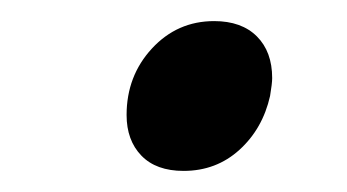

<svg xmlns="http://www.w3.org/2000/svg" viewBox="-20 -441 329 182"><path d="M100 -332Q100 -369 124 -395Q148 -421 183 -421Q209 -421 223.5 -406.5Q238 -392 238 -367Q238 -362 236 -350Q229 -319 207 -299Q185 -279 154 -279Q128 -279 114 -293.5Q100 -308 100 -332Z"/></svg>

Font: Trirong
Style: Bold Italic
Weight: 700
Italic angle: -12°
Designer: Katatrad Team
Foundry: CadsonDemak
Version: Version 1.001